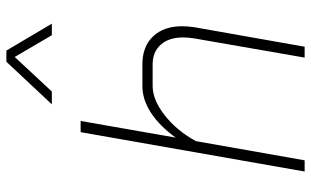

<svg xmlns="http://www.w3.org/2000/svg" viewBox="-206 -766 972 600"><g transform="rotate(-90 280.0 -466.0)"><path d="M167 -700H202L150 -403Q187 -454 228 -480.5Q269 -507 311 -507H379Q435 -507 466.5 -473.5Q498 -440 498 -383Q498 -365 495 -345L434 0H400L460 -345Q463 -363 463 -380Q463 -424 440.5 -449.5Q418 -475 379 -475H311Q268 -475 220 -437.5Q172 -400 139 -340L79 0H44ZM387 -932H422L506 -790H470L402 -906L294 -790H254Z"/></g></svg>

Font: Bai Jamjuree ExtraLight
Style: Italic
Weight: 275
Italic angle: -10°
Version: Version 1.000; ttfautohint (v1.6)